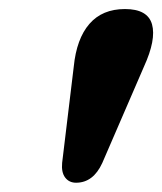

<svg xmlns="http://www.w3.org/2000/svg" viewBox="-20 -806 350 414"><path d="M144 -412Q129 -412 120.5 -423.2Q112 -434.5 114 -455L139 -662Q145 -722.5 172.8 -754.5Q200.5 -786.5 249.5 -786.5Q298.5 -786.5 307.8 -753.5Q317 -720.5 290.5 -662.5L200.5 -454.5Q181 -412 144 -412Z"/></svg>

Font: Fraunces 72pt S100
Style: Bold Italic
Weight: 700
Italic angle: -16°
Version: Version 1.000; ttfautohint (v1.8.3)